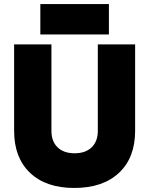

<svg xmlns="http://www.w3.org/2000/svg" viewBox="-20 -920 740 952"><path d="M50 -271V-700H235V-271Q235 -219 265.5 -189.5Q296 -160 350 -160Q404 -160 434.5 -189.5Q465 -219 465 -271V-700H650V-271Q650 -138 570 -63Q490 12 348 12Q208 12 129 -63Q50 -138 50 -271ZM180 -900H520V-749H180Z"/></svg>

Font: Oak Sans Black
Style: Regular
Weight: 900
Designer: Erik Kennedy, Walven
Foundry: Erik Kennedy, Walven
Version: Version 1.000